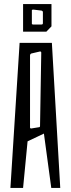

<svg xmlns="http://www.w3.org/2000/svg" viewBox="-20 -920 348 940"><path d="M232 -900V-791L207 -765H93V-900ZM190 -806V-862Q190 -865 184 -868L144 -873Q136 -873 136 -870V-804Q136 -800 142 -800H183Q190 -800 190 -806ZM275 0H231L195 -266L115 -228L93 0H31L76 -710H234ZM176 -668 133 -658Q127 -655 127 -648V-296Q127 -291 133 -291L170 -297Q176 -297 176 -303L182 -662Q182 -668 176 -668Z"/></svg>

Font: Bahiana
Style: Regular
Weight: 400
Designer: Pablo Cosgaya & Dani Raskovsky
Foundry: Pablo Cosgaya & Dani Raskovsky
Version: Version 1.005